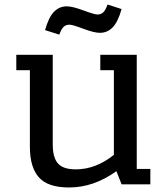

<svg xmlns="http://www.w3.org/2000/svg" viewBox="-20 -814 736 848"><path d="M112 -572H52V-504H112V-165Q112 -76 151.5 -31Q191 14 285 14Q394 14 494 -58L517 0H644V-68H584V-572H423V-504H483V-130Q403 -66 315 -66Q259 -66 236 -92Q213 -118 213 -176V-572ZM421 -669Q454 -669 477.5 -693Q501 -717 517 -774L455 -794Q447 -771 437 -760.5Q427 -750 410 -750Q397 -750 348.5 -768Q300 -786 275 -786Q242 -786 218.5 -762Q195 -738 179 -681L242 -661Q250 -684 260 -694.5Q270 -705 287 -705Q300 -705 348 -687Q396 -669 421 -669Z"/></svg>

Font: Glegoo
Style: Bold
Weight: 700
Version: Version 2.0.1; ttfautohint (v0.9) -r 48 -G 60